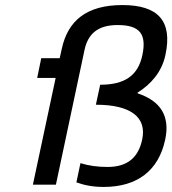

<svg xmlns="http://www.w3.org/2000/svg" viewBox="-20 -730 681 759"><path d="M445 -631C533 -631 560 -595 543 -513C526 -431 473 -395 376 -395L359 -316C498 -316 561 -266 542 -178C527 -109 486 -70 405 -70C366 -70 330 -75 298 -85L282 -9C316 3 349 9 390 9C523 9 607 -56 633 -178C653 -271 615 -331 524 -361V-364C577 -397 620 -446 634 -513C663 -648 604 -710 464 -710C323 -710 248 -649 224 -536L216 -500H143L127 -422H200L110 0H201L314 -532C327 -593 363 -631 445 -631Z"/></svg>

Font: LT Wave Text Italic
Style: Regular
Weight: 400
Designer: Daniel Lyons
Version: Version 2.5 (Glyphs App)